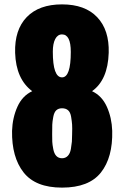

<svg xmlns="http://www.w3.org/2000/svg" viewBox="-20 -842 567 876"><path d="M263 14Q142 14 87.5 -55.5Q33 -125 35 -245Q37 -305 59.5 -355Q82 -405 127 -426Q53 -481 49 -601Q46 -706 102 -764Q158 -822 263 -822Q368 -822 423.5 -763.5Q479 -705 476 -601Q472 -477 400 -426Q445 -405 467.5 -355Q490 -305 492 -245Q495 -124 440.5 -55Q386 14 263 14ZM263 -489Q303 -489 303 -605Q303 -685 263 -685Q243 -685 232 -664Q221 -643 221 -606Q221 -489 263 -489ZM309 -229Q310 -258 309 -273Q308 -288 304.5 -309Q301 -330 290.5 -339Q280 -348 263 -348Q247 -348 237 -339Q227 -330 223 -308.5Q219 -287 218.5 -273.5Q218 -260 218 -229Q218 -207 218.5 -195Q219 -183 223 -162Q227 -141 237 -130.5Q247 -120 263 -120Q279 -120 289.5 -131Q300 -142 303.5 -163Q307 -184 308 -196Q309 -208 309 -229Z"/></svg>

Font: Oswald Heavy
Style: Regular
Weight: 400
Designer: Vernon Adams
Foundry: Vernon Adams
Version: Version 4.101